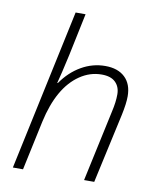

<svg xmlns="http://www.w3.org/2000/svg" viewBox="-85 -826 728 892"><g transform="rotate(10 279.0 -380.0)"><path d="M445.8 -337.9Q456.1 -382.8 456.1 -418.5Q456.1 -454.1 434.3 -475.6Q412.6 -497.1 369.1 -497.1Q314 -497.1 266.1 -464.4Q171.4 -399.9 134.8 -232.9L85 0H37.1L199.2 -759.8H246.1L204.1 -559.1Q182.6 -461.9 171.9 -422.9H174.8Q212.9 -478 265.9 -508.5Q318.8 -539.1 378.7 -539.1Q438.5 -539.1 471.7 -507.3Q504.9 -475.6 504.9 -418Q504.9 -383.8 493.2 -329.1L420.9 0H373Z"/></g></svg>

Font: Open Sans Hebrew Light
Style: Italic
Weight: 300
Italic angle: -12°
Foundry: Ascender Corporation, Yanek Iontef
Version: Version 2.001;PS 002.001;hotconv 1.0.70;makeotf.lib2.5.58329